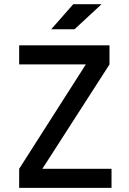

<svg xmlns="http://www.w3.org/2000/svg" viewBox="-20 -914 626 934"><path d="M73.2 0H522.5V-92.8H186L512.7 -600.6V-693.4H73.2V-600.6H397.5L73.2 -92.8ZM229 -771.5H342.3L474.1 -893.6H336.4Z"/></svg>

Font: CaskaydiaCove Nerd Font
Style: Regular
Weight: 400
Designer: Aaron Bell
Foundry: Saja Typeworks
Version: Version 2111.1;Nerd Fonts 2.3.3